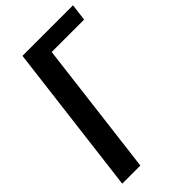

<svg xmlns="http://www.w3.org/2000/svg" viewBox="-258 -943 1026 1026"><g transform="rotate(-45 255.5 -430.0)"><path d="M160 0 254 -764H499L511 -860H129L23 0Z"/></g></svg>

Font: Ny Stormning
Style: Kr
Weight: 400
Designer: Robert Jablonski, Mew Too
Foundry: Cannot Into Space Fonts
Version: Version 0.90